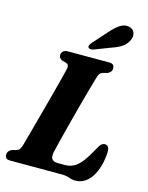

<svg xmlns="http://www.w3.org/2000/svg" viewBox="-138 -1017 863 1116"><g transform="rotate(15 293.5 -458.5)"><path d="M339.5 0H32Q12.5 0 5.8 -8Q-1 -16 -0.5 -28.5Q-0.5 -40.5 6.8 -49Q14 -57.5 24.5 -62L50.5 -68.5Q62.5 -72.5 68.8 -81Q75 -89.5 80.5 -108Q85.5 -126.5 96.2 -165Q107 -203.5 120.5 -253.8Q134 -304 148.5 -357.5Q163 -411 176 -460.5Q189 -510 198.8 -547.5Q208.5 -585 212 -602Q217 -626 198.5 -632.5L173 -640Q152.5 -649.5 152.5 -666.5Q152.5 -681.5 162.2 -690.8Q172 -700 190.5 -700H438.5Q457.5 -700 464 -692Q470.5 -684 470.5 -671.5Q470.5 -659.5 463.2 -651Q456 -642.5 446 -638.5L418 -631Q408 -628 401.8 -620.8Q395.5 -613.5 390.5 -596Q380.5 -563.5 365.8 -510Q351 -456.5 334.5 -394.8Q318 -333 303 -274.8Q288 -216.5 277 -173Q266 -129.5 263 -114Q256.5 -82.5 267 -70Q277.5 -57.5 303.5 -57.5H344.5Q374.5 -57.5 398.5 -70.5Q422.5 -83.5 446 -114Q469.5 -144.5 498 -197.5Q508 -218 517.8 -226.2Q527.5 -234.5 538 -234.5Q553 -234.5 559.2 -223.8Q565.5 -213 565.5 -195Q560.5 -100.5 522.8 -43Q485 14.5 426 14.5Q405 14.5 388 7.2Q371 0 339.5 0ZM389 -870Q416.5 -902 443.2 -919.2Q470 -936.5 498 -930.5Q523.5 -924.5 530.8 -902.8Q538 -881 527 -858.5Q515 -832 492 -816Q469 -800 433.5 -788L331 -748.5Q321.5 -745.5 312.8 -746.2Q304 -747 300.5 -753.5Q297 -760 301.2 -768Q305.5 -776 312.5 -784.5Z"/></g></svg>

Font: Fraunces 72pt Soft
Style: Bold Italic
Weight: 700
Italic angle: -16°
Version: Version 1.000;[b76b70a41]